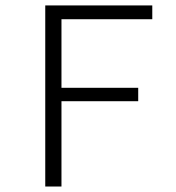

<svg xmlns="http://www.w3.org/2000/svg" viewBox="-20 -680 640 700"><path d="M145 0V-660.2H535.2V-609.9H204.1V-359.9H483.9V-311H204.1V0Z"/></svg>

Font: Office Code Pro D Light
Style: Regular
Weight: 300
Designer: Nathan Rutzky & Paul D. Hunt
Foundry: Adobe Systems Incorporated
Version: Version 1.004;PS 001.004;hotconv 1.0.70;makeotf.lib2.5.58329